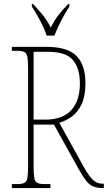

<svg xmlns="http://www.w3.org/2000/svg" viewBox="-20 -951 545 971"><path d="M40 0V-20H66Q91 -20 103 -26Q115 -32 118.5 -51Q122 -70 122 -108V-606Q122 -645 118.5 -663.5Q115 -682 103 -688Q91 -694 66 -694H40V-714H216Q321 -714 366.5 -668.5Q412 -623 412 -530Q412 -465 393 -424.5Q374 -384 344 -362Q314 -340 280 -330L404 -106Q429 -62 449 -42Q469 -22 498 -22H505V0H502Q471 0 451.5 -8Q432 -16 416 -36.5Q400 -57 380 -92L253 -321H150V-108Q150 -70 153.5 -51Q157 -32 169 -26Q181 -20 206 -20H235V0ZM210 -346Q296 -346 340 -393.5Q384 -441 384 -529Q384 -605 349 -647Q314 -689 223 -689H150V-346ZM216 -771Q205 -805 182.5 -847.5Q160 -890 141 -918V-931H147Q177 -899 197.5 -873.5Q218 -848 237 -812Q255 -848 274.5 -873.5Q294 -899 325 -931H331V-918Q312 -890 290 -847.5Q268 -805 255 -771Z"/></svg>

Font: Noto Serif Condensed Thin
Style: Regular
Weight: 100
Width: 3
Designer: Monotype Design Team
Foundry: Monotype Imaging Inc.
Version: Version 2.013; ttfautohint (v1.8.4.7-5d5b)